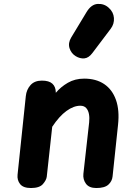

<svg xmlns="http://www.w3.org/2000/svg" viewBox="-20 -947 690 967"><path d="M136 0Q97 0 81.2 -20Q65.5 -40 68.5 -67.5L110 -463Q113.5 -496 133.8 -518.5Q154 -541 191 -541Q227 -541 243.8 -525.5Q260.5 -510 261 -482.5V-479.5Q285.5 -509 321.5 -530Q357.5 -551 404 -551Q464 -551 504.8 -523.5Q545.5 -496 564 -444Q582.5 -392 574.5 -318.5L547 -58.5Q544.5 -34 525.8 -17Q507 0 465 0Q428.5 0 412.8 -21.8Q397 -43.5 400 -71.5L429 -330.5Q431.5 -353.5 428 -372.5Q424.5 -391.5 414 -403Q403.5 -414.5 384.5 -414.5Q351 -414.5 314.8 -388.2Q278.5 -362 243 -308.5L215.5 -57Q213.5 -40 196.2 -20Q179 0 136 0ZM361.5 -664Q338.5 -678 330.2 -704.2Q322 -730.5 338.5 -758L415.5 -885.5Q439.5 -925.5 472.2 -927.2Q505 -929 528 -907.5Q551.5 -886.5 553.8 -856.5Q556 -826.5 537.5 -802L445 -679.5Q426.5 -655 404.8 -653Q383 -651 361.5 -664Z"/></svg>

Font: Edu NSW ACT Hand Pre
Style: Regular
Weight: 400
Designer: Tina and Corey Anderson, Eben Sorkin, Mirko Velimirovic
Foundry: Sorkin Type Co.
Version: Version 2.000